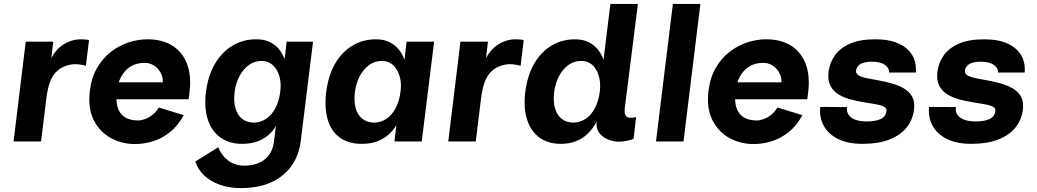

<svg xmlns="http://www.w3.org/2000/svg" viewBox="-20 -720 5276 977"><path d="M49 0 111 -508H251L241 -424Q251 -444 266 -461.5Q281 -479 300.5 -492Q320 -505 343 -512.5Q366 -520 391 -520Q399 -520 413 -519Q427 -518 433 -516L417 -385Q403 -390 380 -392.5Q357 -395 338 -391Q298 -383 273 -361Q248 -339 235 -304Q222 -269 216 -221L189 0Z M667 13Q600 13 543.5 -18Q487 -49 457 -109Q427 -169 437 -256Q445 -324 473.5 -373.5Q502 -423 543.5 -455.5Q585 -488 633.5 -504Q682 -520 731 -520Q806 -520 857.5 -487.5Q909 -455 932 -394Q955 -333 944 -248L940 -215H537L547 -301H808Q810 -314 805 -331Q800 -348 788.5 -363.5Q777 -379 758.5 -389.5Q740 -400 715 -400Q673 -400 643.5 -381Q614 -362 596.5 -329.5Q579 -297 574 -256Q569 -210 578 -176.5Q587 -143 613.5 -125Q640 -107 684 -107Q699 -107 719 -114.5Q739 -122 757.5 -137Q776 -152 788 -173L915 -134Q885 -79 843.5 -46.5Q802 -14 756.5 -0.5Q711 13 667 13Z M1374 0 1384 -79Q1369 -52 1344.5 -31.5Q1320 -11 1287 0.5Q1254 12 1212 12Q1147 12 1102 -20Q1057 -52 1037.5 -111.5Q1018 -171 1028 -253Q1039 -337 1074.5 -396.5Q1110 -456 1163.5 -488Q1217 -520 1283 -520Q1325 -520 1353.5 -506Q1382 -492 1400 -469.5Q1418 -447 1428 -419L1439 -508H1573L1510 0Q1501 71 1463 124.5Q1425 178 1360.5 207.5Q1296 237 1205 237Q1145 237 1097 219.5Q1049 202 1017.5 171.5Q986 141 974 102L1091 29Q1099 52 1117 74Q1135 96 1162 109.5Q1189 123 1222 123Q1286 123 1326.5 91.5Q1367 60 1374 0ZM1273 -96Q1307 -97 1335 -116Q1363 -135 1381.5 -170.5Q1400 -206 1406 -253Q1412 -297 1401.5 -332.5Q1391 -368 1368 -389Q1345 -410 1311 -410Q1275 -410 1246 -389Q1217 -368 1198.5 -332.5Q1180 -297 1174 -253Q1168 -205 1178 -169.5Q1188 -134 1212.5 -115Q1237 -96 1273 -96Z M1821 12Q1753 12 1709 -20Q1665 -52 1647.5 -111.5Q1630 -171 1640 -253Q1651 -337 1685.5 -396.5Q1720 -456 1773.5 -488Q1827 -520 1892 -520Q1934 -520 1963 -505Q1992 -490 2010.5 -466.5Q2029 -443 2038 -415L2049 -508H2189L2126 0H1987L1997 -83Q1981 -56 1956.5 -34.5Q1932 -13 1899 -0.5Q1866 12 1821 12ZM1885 -96Q1919 -97 1947 -116Q1975 -135 1993.5 -170.5Q2012 -206 2018 -253Q2024 -297 2013.5 -332.5Q2003 -368 1980 -389Q1957 -410 1923 -410Q1887 -410 1858 -389Q1829 -368 1810.5 -332.5Q1792 -297 1786 -253Q1780 -205 1790 -169.5Q1800 -134 1824.5 -115Q1849 -96 1885 -96Z M2261 0 2323 -508H2463L2453 -424Q2463 -444 2478 -461.5Q2493 -479 2512.5 -492Q2532 -505 2555 -512.5Q2578 -520 2603 -520Q2611 -520 2625 -519Q2639 -518 2645 -516L2629 -385Q2615 -390 2592 -392.5Q2569 -395 2550 -391Q2510 -383 2485 -361Q2460 -339 2447 -304Q2434 -269 2428 -221L2401 0Z M3016 -101Q2998 -67 2972.5 -41.5Q2947 -16 2912.5 -2Q2878 12 2834 12Q2769 12 2725 -20Q2681 -52 2662 -111.5Q2643 -171 2653 -253Q2664 -337 2698.5 -396.5Q2733 -456 2786.5 -488Q2840 -520 2905 -520Q2947 -520 2976 -505Q3005 -490 3023.5 -466.5Q3042 -443 3051 -415L3086 -700H3226L3159 -168Q3156 -138 3168 -127Q3180 -116 3217 -124L3204 -14Q3193 -8 3170 -3.5Q3147 1 3127 1Q3104 1 3076 -9.5Q3048 -20 3030 -43Q3012 -66 3016 -101ZM2899 -96Q2933 -97 2961 -116Q2989 -135 3007.5 -170.5Q3026 -206 3032 -253Q3040 -319 3014 -364.5Q2988 -410 2937 -410Q2901 -410 2872 -389Q2843 -368 2824.5 -332.5Q2806 -297 2800 -253Q2794 -205 2804 -169.5Q2814 -134 2838.5 -115Q2863 -96 2899 -96Z M3318 0 3404 -700H3544L3458 0Z M3815 13Q3748 13 3691.5 -18Q3635 -49 3605 -109Q3575 -169 3585 -256Q3593 -324 3621.5 -373.5Q3650 -423 3691.5 -455.5Q3733 -488 3781.5 -504Q3830 -520 3879 -520Q3954 -520 4005.5 -487.5Q4057 -455 4080 -394Q4103 -333 4092 -248L4088 -215H3685L3695 -301H3956Q3958 -314 3953 -331Q3948 -348 3936.5 -363.5Q3925 -379 3906.5 -389.5Q3888 -400 3863 -400Q3821 -400 3791.5 -381Q3762 -362 3744.5 -329.5Q3727 -297 3722 -256Q3717 -210 3726 -176.5Q3735 -143 3761.5 -125Q3788 -107 3832 -107Q3847 -107 3867 -114.5Q3887 -122 3905.5 -137Q3924 -152 3936 -173L4063 -134Q4033 -79 3991.5 -46.5Q3950 -14 3904.5 -0.5Q3859 13 3815 13Z M4370 12Q4291 12 4241 -14.5Q4191 -41 4169.5 -84Q4148 -127 4154 -176L4290 -175Q4287 -151 4299 -134.5Q4311 -118 4334.5 -110Q4358 -102 4391 -102Q4434 -102 4460.5 -114Q4487 -126 4491 -155Q4493 -170 4476.5 -178Q4460 -186 4432 -190.5Q4404 -195 4370.5 -200.5Q4337 -206 4304.5 -215Q4272 -224 4245.5 -240.5Q4219 -257 4205 -285Q4191 -313 4196 -355Q4202 -401 4228.5 -438.5Q4255 -476 4305.5 -498Q4356 -520 4433 -520Q4498 -520 4539.5 -504Q4581 -488 4604.5 -462.5Q4628 -437 4635.5 -407.5Q4643 -378 4640 -351H4504Q4506 -373 4483.5 -389.5Q4461 -406 4418 -406Q4377 -406 4358 -394Q4339 -382 4336 -361Q4334 -345 4350 -336Q4366 -327 4394 -321.5Q4422 -316 4455 -310Q4488 -304 4521 -294.5Q4554 -285 4580.5 -269.5Q4607 -254 4621.5 -228Q4636 -202 4631 -162Q4624 -108 4591.5 -69Q4559 -30 4503 -9Q4447 12 4370 12Z M4924 12Q4845 12 4795 -14.5Q4745 -41 4723.5 -84Q4702 -127 4708 -176L4844 -175Q4841 -151 4853 -134.5Q4865 -118 4888.5 -110Q4912 -102 4945 -102Q4988 -102 5014.5 -114Q5041 -126 5045 -155Q5047 -170 5030.5 -178Q5014 -186 4986 -190.5Q4958 -195 4924.5 -200.5Q4891 -206 4858.5 -215Q4826 -224 4799.5 -240.5Q4773 -257 4759 -285Q4745 -313 4750 -355Q4756 -401 4782.5 -438.5Q4809 -476 4859.5 -498Q4910 -520 4987 -520Q5052 -520 5093.5 -504Q5135 -488 5158.5 -462.5Q5182 -437 5189.5 -407.5Q5197 -378 5194 -351H5058Q5060 -373 5037.5 -389.5Q5015 -406 4972 -406Q4931 -406 4912 -394Q4893 -382 4890 -361Q4888 -345 4904 -336Q4920 -327 4948 -321.5Q4976 -316 5009 -310Q5042 -304 5075 -294.5Q5108 -285 5134.5 -269.5Q5161 -254 5175.5 -228Q5190 -202 5185 -162Q5178 -108 5145.5 -69Q5113 -30 5057 -9Q5001 12 4924 12Z"/></svg>

Font: Inclusive Sans
Style: Bold Italic
Weight: 700
Italic angle: -7°
Designer: Olivia King
Foundry: Olivia King
Version: Version 2.004